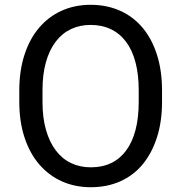

<svg xmlns="http://www.w3.org/2000/svg" viewBox="-20 -762 748 792"><path d="M648.4 -342.3Q648.4 -260.3 627.4 -195.1Q606.4 -129.9 568.4 -84Q530.3 -38.1 475.8 -13.9Q421.4 10.3 354.5 10.3Q289.6 10.3 235.4 -13.9Q181.2 -38.1 141.8 -84Q102.5 -129.9 81.1 -195.1Q59.6 -260.3 59.6 -342.3V-388.7Q59.6 -470.7 81.1 -536.4Q102.5 -602.1 141.4 -647.7Q180.2 -693.4 234.4 -717.8Q288.6 -742.2 353.5 -742.2Q420.4 -742.2 475.1 -717.8Q529.8 -693.4 568.1 -647.7Q606.4 -602.1 627.4 -536.4Q648.4 -470.7 648.4 -388.7ZM552.2 -389.6Q552.2 -455.1 538.8 -505.4Q525.4 -555.7 499.8 -589.8Q474.1 -624 437.3 -641.6Q400.4 -659.2 353.5 -659.2Q308.6 -659.2 272 -641.6Q235.4 -624 209.5 -589.8Q183.6 -555.7 169.4 -505.4Q155.3 -455.1 155.3 -389.6V-342.3Q155.3 -276.4 169.7 -226.1Q184.1 -175.8 210.2 -141.4Q236.3 -106.9 272.9 -89.4Q309.6 -71.8 354.5 -71.8Q401.9 -71.8 438.5 -89.4Q475.1 -106.9 500.5 -141.4Q525.9 -175.8 539.1 -226.1Q552.2 -276.4 552.2 -342.3Z"/></svg>

Font: Roboto2
Style: Regular
Weight: 400
Designer: Google
Foundry: Google
Version: Version 2.000981-w3; 2014; ttfautohint (v1.1) -l 5 -r 24 -G 